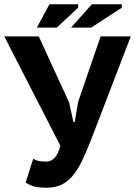

<svg xmlns="http://www.w3.org/2000/svg" viewBox="-29 -870 631 897"><path d="M0 0ZM294 -391 314 -300H320L336 -394L441 -700H582L396 -216Q374 -159 353.5 -117Q333 -75 309.5 -47.5Q286 -20 257 -6.5Q228 7 189 7Q156 7 135.5 2.5Q115 -2 91 -17L126 -128Q143 -119 157 -117Q171 -115 187 -115Q234 -115 253 -189L-9 -700H152ZM202 -850H336V-834L236 -741H143ZM400 -850H540V-834L397 -741H303Z"/></svg>

Font: PT Sans
Style: Bold
Weight: 700
Version: Version 2.003W OFL; ttfautohint (v1.6)